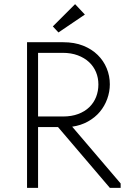

<svg xmlns="http://www.w3.org/2000/svg" viewBox="-20 -903 625 923"><path d="M284 -700Q338 -700 379.5 -683.5Q421 -667 449.5 -639Q478 -611 493 -574.5Q508 -538 508 -498Q508 -462 495.5 -427.5Q483 -393 460 -365.5Q437 -338 403 -319Q369 -300 327 -294L560 -21V0H508L259 -292H163V0H110V-700ZM283 -343Q324 -343 356 -355Q388 -367 409.5 -388Q431 -409 442 -437Q453 -465 453 -497Q453 -529 441.5 -556.5Q430 -584 408 -604.5Q386 -625 354 -637Q322 -649 281 -649H163V-343ZM388 -833 261 -747 234 -776 341 -883Z"/></svg>

Font: Tilda Sans Light
Style: Regular
Weight: 300
Designer: ParaType Ltd
Foundry: ParaType Ltd
Version: Version 1.009